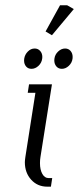

<svg xmlns="http://www.w3.org/2000/svg" viewBox="-20 -700 297 720"><path d="M70.3 -473.1Q70.3 -477.5 70.8 -480Q73.2 -495.6 84.5 -506.8Q95.7 -518.1 109.9 -518.1Q122.6 -518.1 130.6 -509Q138.7 -500 138.7 -486.3Q138.7 -481.9 138.2 -480Q136.2 -464.4 124.3 -453.1Q112.3 -441.9 98.1 -441.9Q85.4 -441.9 77.9 -450.7Q70.3 -459.5 70.3 -473.1ZM73.2 -91.8Q73.2 -98.1 75.2 -111.8L112.8 -352.1H84L88.9 -383.8H174.8L131.8 -111.8Q129.9 -100.6 129.9 -88.4Q129.9 -63.5 138.7 -47.9Q147.5 -32.2 162.1 -32.2H175.8L170.9 0H157.2Q120.6 0 96.9 -26.1Q73.2 -52.2 73.2 -91.8ZM150.9 -582 205.1 -680.2H231.9L256.8 -666L174.8 -567.9ZM183.6 -473.6Q183.6 -478 184.1 -480Q186 -495.6 198 -506.8Q210 -518.1 224.1 -518.1Q236.8 -518.1 244.6 -509Q252.4 -500 252.4 -486.3Q252.4 -481.9 252 -480Q250 -464.4 238 -453.1Q226.1 -441.9 211.9 -441.9Q199.2 -441.9 191.4 -450.9Q183.6 -460 183.6 -473.6Z"/></svg>

Font: Gawaa
Style: Italic
Weight: 400
Designer: T. Christopher White
Version: Version 1.0